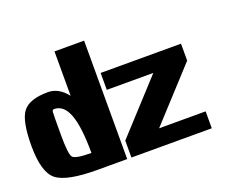

<svg xmlns="http://www.w3.org/2000/svg" viewBox="-135 -1104 1613 1333"><g transform="rotate(-20 672.0 -437.5)"><path d="M625 0V-125L968.8 -500H625V-625H1218.8V-500L875 -125H1218.8V0ZM234.4 -500Q222.7 -500 220.7 -485.4Q218.8 -470.7 218.8 -312.5Q218.8 -171.9 238.3 -148.4Q257.8 -125 375 -125Q375 -316.4 340.8 -408.2Q306.6 -500 234.4 -500ZM593.8 -875V0H375Q148.4 0 74.2 -58.6Q0 -117.2 0 -312.5Q0 -498 48.8 -561.5Q97.7 -625 234.4 -625Q314.5 -625 375 -546.9V-875Z"/></g></svg>

Font: CraftyPE
Style: Regular
Weight: 400
Designer: Erek Butcher
Foundry: Haunted Coop
Version: Version 0.018;April 4, 2024;FontCreator 15.0.0.2962 64-bit